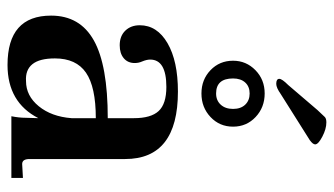

<svg xmlns="http://www.w3.org/2000/svg" viewBox="-204 -652 867 498"><g transform="rotate(90 229.0 -403.5)"><path d="M149 10Q21 10 21 -103Q21 -178 85.5 -214Q150 -250 287 -250V-318Q287 -362 268.5 -382Q250 -402 206 -402Q135 -402 135 -360Q135 -351 140 -339Q144 -330 144 -320Q144 -302 131.5 -291.5Q119 -281 98 -281Q74 -281 60 -295.5Q46 -310 46 -333Q46 -378 92.5 -405Q139 -432 218 -432Q393 -432 393 -295V-47Q393 -28 406 -28L442 -30V0H282Q286 -20 286 -37L287 -70Q246 10 149 10ZM191 -38Q229 -38 256 -71Q283 -104 287 -156V-219Q206 -219 169 -193.5Q132 -168 132 -113Q132 -73 147 -54.5Q162 -36 191 -38ZM138 -575Q138 -609 162.5 -633Q187 -657 223 -657Q259 -657 284 -633.5Q309 -610 309 -575Q309 -540 284 -516.5Q259 -493 223 -493Q187 -493 162.5 -516.5Q138 -540 138 -575ZM223 -531Q241 -531 252 -543Q263 -555 263 -575Q263 -595 252 -606.5Q241 -618 223 -618Q205 -618 194.5 -606.5Q184 -595 184 -575Q184 -531 223 -531ZM198 -687Q185 -687 185 -695Q185 -702 201 -718L266 -794Q275 -804 284 -813Q288 -817 298 -817Q315 -817 335 -806.5Q355 -796 355 -788Q355 -782 344 -774L225 -699Q208 -687 198 -687Z"/></g></svg>

Font: UnnaMedium
Style: Regular
Weight: 500
Designer: Jorge de Buen Unna
Foundry: Omnibus-Type
Version: Version 2.008;hotconv 1.0.109;makeotfexe 2.5.65596